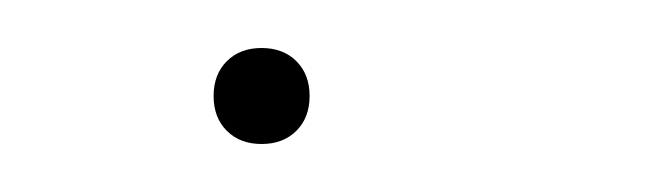

<svg xmlns="http://www.w3.org/2000/svg" viewBox="-20 -58 270 80"><path d="M109 -18Q109 -9 103.5 -3.5Q98 2 89 2Q80 2 74.5 -3.5Q69 -9 69 -18Q69 -27 74.5 -32.5Q80 -38 89 -38Q98 -38 103.5 -32.5Q109 -27 109 -18Z"/></svg>

Font: Luna Sans Thin
Style: Italic
Weight: 250
Italic angle: -7°
Designer: Juan Pablo del Peral
Foundry: Huerta Tipografica
Version: Version 2.001; ttfautohint (v1.5)